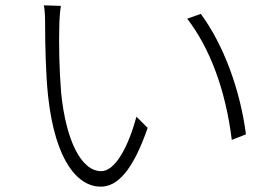

<svg xmlns="http://www.w3.org/2000/svg" viewBox="-20 -705 1040 719"><path d="M208 -683 144 -685C149 -666 149 -626 149 -605C149 -549 151 -428 160 -346C187 -97 274 -6 357 -6C418 -6 476 -62 533 -226L491 -268C461 -157 412 -64 359 -64C284 -64 227 -179 209 -357C202 -443 200 -543 202 -603C202 -628 205 -667 208 -683ZM732 -653 681 -635C766 -525 825 -368 848 -181L901 -202C879 -372 816 -539 732 -653Z"/></svg>

Font: Noto Sans T Chinese Light
Style: Regular
Weight: 300
Designer: Ryoko NISHIZUKA (kana & ideographs); Paul D. Hunt (Latin, Greek & Cyrillic); Wenlong ZHANG (bopomofo); Sandoll Communica
Foundry: Adobe Systems Incorporated
Version: Version 1.000;PS 1;hotconv 1.0.78;makeotf.lib2.5.61930